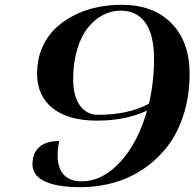

<svg xmlns="http://www.w3.org/2000/svg" viewBox="-20 -772 812 802"><path d="M487.8 -752Q620.6 -752 696.3 -674.6Q772 -597.2 772 -464.4Q772 -375 748.5 -298.3Q725.1 -221.7 683.1 -165.5Q641.1 -109.4 584 -69.6Q526.9 -29.8 458.7 -10Q390.6 9.8 315.4 9.8Q217.8 9.8 166.7 -14.6Q115.7 -39.1 115.7 -85.4Q115.7 -132.8 144.3 -158Q172.9 -183.1 227.1 -183.1Q220.7 -149.9 220.7 -123Q220.7 -70.3 246.1 -42.5Q271.5 -14.6 320.3 -14.6Q408.7 -14.6 482.9 -96.2Q557.1 -177.7 594.2 -310.1Q506.3 -268.1 384.3 -268.1Q265.6 -268.1 200.2 -319.8Q134.8 -371.6 134.8 -464.8Q134.8 -520.5 153.8 -567.6Q172.9 -614.7 206.1 -648.2Q239.3 -681.6 284.2 -705.3Q329.1 -729 380.6 -740.5Q432.1 -752 487.8 -752ZM388.7 -292.5Q517.1 -292.5 602.1 -338.9Q623.5 -430.2 623.5 -525.9Q623.5 -624.5 588.1 -676Q552.7 -727.5 483.4 -727.5Q443.8 -727.5 408.4 -708.5Q373 -689.5 345.5 -654.1Q317.9 -618.7 301.8 -563.5Q285.6 -508.3 285.6 -440.9Q285.6 -371.1 313.5 -331.8Q341.3 -292.5 388.7 -292.5Z"/></svg>

Font: QumpellkaNo12
Style: Regular
Weight: 500
Designer: gluk (gluksza@wp.pl)
Foundry: gluk (gluksza@wp.pl)
Version: Version 00.480